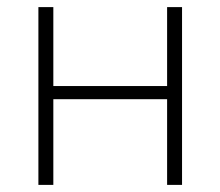

<svg xmlns="http://www.w3.org/2000/svg" viewBox="-20 -520 620 540"><path d="M88 0V-500H130V-278H450V-500H492V0H450V-241H130V0Z"/></svg>

Font: Mulish ExtraLight
Style: Regular
Weight: 200
Designer: Vernon Adams
Foundry: Vernon Adams
Version: Version 3.603